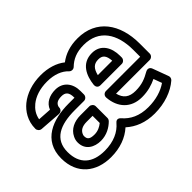

<svg xmlns="http://www.w3.org/2000/svg" viewBox="-119 -796 1064 1064"><g transform="rotate(-45 413.5 -264.0)"><path d="M82 -156C82 -256 159 -292 275 -292H347C362 -292 372 -306 372 -317V-345C372 -404 338 -449 278 -449C234 -449 194 -431 179 -391L99 -396C105 -430 123 -454 145 -472C176 -497 220 -513 278 -513C335 -513 378 -495 404 -467C413 -457 430 -456 440 -466C470 -495 508 -513 565 -513C684 -513 740 -425 740 -299V-245H472C459 -245 446 -235 447 -218C453 -135 504 -79 589 -79C637 -79 674 -91 705 -106L723 -57C686 -31 635 -15 575 -15C505 -15 458 -40 425 -78C420 -84 404 -99 387 -78C355 -40 304 -15 233 -15C137 -15 82 -63 82 -156ZM566 -563C508 -563 461 -547 423 -518C387 -547 336 -563 278 -563C211 -563 154 -543 113 -510C78 -481 47 -436 47 -373C47 -362 57 -349 71 -348L197 -339C214 -338 224 -351 224 -364C224 -368 225 -372 227 -376C234 -390 247 -399 277 -399C306 -399 322 -385 322 -345V-342H275C152 -342 32 -297 32 -156C32 -31 118 35 233 35C304 35 363 13 406 -26C448 12 504 35 575 35C654 35 723 10 769 -30C777 -37 780 -48 776 -58L742 -150C734 -172 714 -168 706 -163C671 -143 640 -129 589 -129C538 -129 512 -151 501 -195H765C776 -195 790 -205 790 -220V-299C790 -452 713 -563 566 -563ZM159 -154C159 -94 208 -69 257 -69C303 -69 340 -91 364 -115C369 -120 372 -127 372 -133V-225C372 -240 358 -250 347 -250H276C229 -250 187 -231 168 -191C162 -179 159 -167 159 -154ZM209 -154C209 -159 210 -163 213 -169C222 -188 241 -200 276 -200H322V-144C305 -130 283 -119 257 -119C221 -119 209 -129 209 -154ZM665 -328C665 -391 635 -449 565 -449C484 -449 455 -381 448 -317C447 -307 451 -289 473 -289H640C655 -289 665 -303 665 -314ZM615 -339H502C512 -379 529 -399 565 -399C597 -399 612 -383 615 -339Z"/></g></svg>

Font: Asimov
Style: NarOu
Weight: 500
Designer: Google
Version: Version 2.000980; 2014